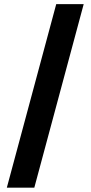

<svg xmlns="http://www.w3.org/2000/svg" viewBox="-20 -781 430 911"><path d="M377.1 -761.4H246.8L12.4 109.4H142.8Z"/></svg>

Font: Magic Ui Pro
Style: Bold
Weight: 700
Designer: Stefan Endress, Andreas Faust
Version: Version 1.000;FEAKit 1.0